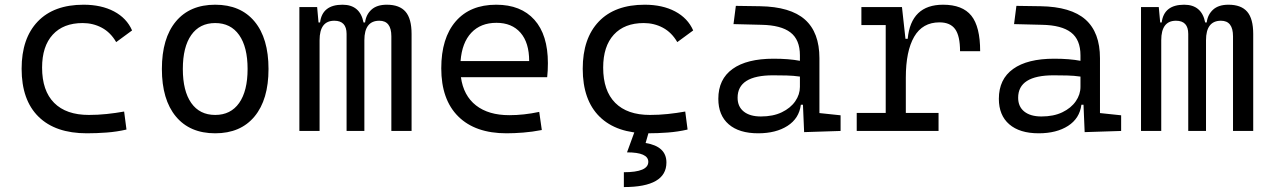

<svg xmlns="http://www.w3.org/2000/svg" viewBox="-20 -547 5313 802"><path d="M342.8 9.8Q211.4 9.8 140.9 -59.6Q70.3 -128.9 70.3 -259.8Q70.3 -386.7 137.5 -457Q204.6 -527.3 329.1 -527.3Q403.3 -527.3 456.3 -499.3Q509.3 -471.2 531.7 -419.9L465.3 -371.1Q441.9 -411.6 405.3 -431.2Q368.7 -450.7 325.2 -450.7Q244.6 -450.7 200.2 -402.1Q155.8 -353.5 155.8 -264.6Q155.8 -168 206.1 -117.4Q256.3 -66.9 351.1 -66.9Q388.7 -66.9 425.8 -70.8Q462.9 -74.7 498.5 -81.1L508.3 -5.9Q468.3 3.4 425.8 6.6Q383.3 9.8 342.8 9.8Z M878.9 9.8Q772.9 9.8 714.6 -60.5Q656.2 -130.9 656.2 -258.8Q656.2 -387.2 714.6 -457.3Q772.9 -527.3 878.9 -527.3Q984.9 -527.3 1043.2 -457.3Q1101.6 -387.2 1101.6 -258.8Q1101.6 -130.9 1043.2 -60.5Q984.9 9.8 878.9 9.8ZM878.9 -66.9Q943.8 -66.9 979 -116.9Q1014.2 -167 1014.2 -258.8Q1014.2 -350.6 979 -400.6Q943.8 -450.7 878.9 -450.7Q814 -450.7 778.8 -400.6Q743.7 -350.6 743.7 -258.8Q743.7 -167 778.8 -116.9Q814 -66.9 878.9 -66.9Z M1614.7 0V-395.5Q1614.7 -460.4 1564.5 -460.4Q1502 -460.4 1502 -378.9V0H1427.7V-405.3Q1427.7 -460.4 1376.5 -460.4Q1314.9 -460.4 1314.9 -378.9V0H1230.5V-517.6H1304.7L1310.5 -453.1H1316.9Q1326.2 -527.3 1410.6 -527.3Q1483.9 -527.3 1498.5 -453.1H1504.9Q1508.8 -485.8 1531.5 -506.6Q1554.2 -527.3 1595.7 -527.3Q1648.9 -527.3 1674.1 -498Q1699.2 -468.8 1699.2 -405.3V0Z M2095.7 9.8Q1965.3 9.8 1894.3 -60.5Q1823.2 -130.9 1823.2 -261.7Q1823.2 -387.7 1883.3 -457.5Q1943.4 -527.3 2052.7 -527.3Q2155.8 -527.3 2212.2 -464.4Q2268.6 -401.4 2268.6 -283.2Q2268.6 -250.5 2265.6 -224.6H1905.3Q1916 -147.5 1968.3 -106.7Q2020.5 -65.9 2107.4 -65.9Q2168 -65.9 2232.4 -79.6L2243.2 -3.9Q2203.1 3.9 2165.5 6.8Q2127.9 9.8 2095.7 9.8ZM1903.8 -292H2190.4Q2190.4 -368.7 2154.3 -410.2Q2118.2 -451.7 2053.7 -451.7Q1987.8 -451.7 1948.7 -410.2Q1909.7 -368.7 1903.8 -292Z M2686.5 9.8Q2555.2 9.8 2484.6 -59.6Q2414.1 -128.9 2414.1 -259.8Q2414.1 -386.7 2481.2 -457Q2548.3 -527.3 2672.9 -527.3Q2747.1 -527.3 2800 -499.3Q2853 -471.2 2875.5 -419.9L2809.1 -371.1Q2785.6 -411.6 2749 -431.2Q2712.4 -450.7 2668.9 -450.7Q2588.4 -450.7 2543.9 -402.1Q2499.5 -353.5 2499.5 -264.6Q2499.5 -168 2549.8 -117.4Q2600.1 -66.9 2694.8 -66.9Q2732.4 -66.9 2769.5 -70.8Q2806.6 -74.7 2842.3 -81.1L2852.1 -5.9Q2812 3.4 2769.5 6.6Q2727.1 9.8 2686.5 9.8ZM2585.9 234.4V172.4Q2688 172.4 2688 128.9Q2688 89.4 2599.1 89.4L2635.3 -9.8L2691.4 -0.5L2676.8 50.3Q2763.7 64.5 2763.7 131.8Q2763.7 234.4 2585.9 234.4Z M3338.9 4.9 3334 -109.4H3325.2Q3317.9 -52.2 3269.5 -21.2Q3221.2 9.8 3147 9.8Q3067.4 9.8 3023.9 -27.8Q2980.5 -65.4 2980.5 -134.3Q2980.5 -216.3 3040 -259Q3099.6 -301.8 3211.4 -301.8Q3275.4 -301.8 3321.3 -293V-315.9Q3321.3 -381.3 3281.7 -411.6Q3242.2 -441.9 3160.6 -443.4L3043.9 -446.3L3053.7 -522.5L3154.3 -521Q3281.7 -519 3342.3 -465.3Q3402.8 -411.6 3402.8 -303.7V-74.7L3491.2 -65.4V0ZM3321.3 -227.1Q3294.4 -231 3265.9 -231.7Q3237.3 -232.4 3209 -232.4Q3061 -232.4 3061 -138.7Q3061 -101.6 3086.7 -81.1Q3112.3 -60.5 3158.2 -60.5Q3209.5 -60.5 3245.8 -78.1Q3282.2 -95.7 3301.8 -124Q3321.3 -152.3 3321.3 -184.1Z M3763.7 -222.7V-75.2H3900.4V0H3558.6V-75.2H3679.7V-442.4H3578.1V-517.6H3747.6L3762.2 -384.8H3771.5Q3785.2 -527.3 3919.4 -527.3Q4000.5 -527.3 4037.4 -481.4Q4074.2 -435.5 4074.2 -333H3990.2Q3990.2 -397 3969.7 -425.3Q3949.2 -453.6 3904.3 -453.6Q3833.5 -453.6 3798.6 -393.6Q3763.7 -333.5 3763.7 -222.7Z M4510.7 4.9 4505.9 -109.4H4497.1Q4489.7 -52.2 4441.4 -21.2Q4393.1 9.8 4318.8 9.8Q4239.3 9.8 4195.8 -27.8Q4152.3 -65.4 4152.3 -134.3Q4152.3 -216.3 4211.9 -259Q4271.5 -301.8 4383.3 -301.8Q4447.3 -301.8 4493.2 -293V-315.9Q4493.2 -381.3 4453.6 -411.6Q4414.1 -441.9 4332.5 -443.4L4215.8 -446.3L4225.6 -522.5L4326.2 -521Q4453.6 -519 4514.2 -465.3Q4574.7 -411.6 4574.7 -303.7V-74.7L4663.1 -65.4V0ZM4493.2 -227.1Q4466.3 -231 4437.7 -231.7Q4409.2 -232.4 4380.9 -232.4Q4232.9 -232.4 4232.9 -138.7Q4232.9 -101.6 4258.5 -81.1Q4284.2 -60.5 4330.1 -60.5Q4381.3 -60.5 4417.7 -78.1Q4454.1 -95.7 4473.6 -124Q4493.2 -152.3 4493.2 -184.1Z M5130.4 0V-395.5Q5130.4 -460.4 5080.1 -460.4Q5017.6 -460.4 5017.6 -378.9V0H4943.4V-405.3Q4943.4 -460.4 4892.1 -460.4Q4830.6 -460.4 4830.6 -378.9V0H4746.1V-517.6H4820.3L4826.2 -453.1H4832.5Q4841.8 -527.3 4926.3 -527.3Q4999.5 -527.3 5014.2 -453.1H5020.5Q5024.4 -485.8 5047.1 -506.6Q5069.8 -527.3 5111.3 -527.3Q5164.6 -527.3 5189.7 -498Q5214.8 -468.8 5214.8 -405.3V0Z"/></svg>

Font: Cascadia Code NF SemiLight
Style: Regular
Weight: 350
Monospace: yes
Designer: Aaron Bell
Foundry: Saja Typeworks
Version: Version 2404.023; ttfautohint (v1.8.4)